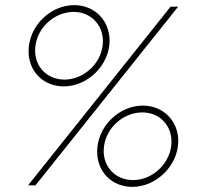

<svg xmlns="http://www.w3.org/2000/svg" viewBox="-20 -723 778 749"><path d="M89.5 0H118.5L675 -697H645.5ZM91.5 -523C91.5 -444.5 149 -386 229 -386C322.5 -386 407.5 -469.5 407.5 -564.5C407.5 -642.5 349.5 -703 269.5 -703C176.5 -703 91.5 -621.5 91.5 -523ZM117 -525C117 -609 188.5 -676.5 267.5 -676.5C333.5 -676.5 381.5 -627 381.5 -562.5C381.5 -481.5 310.5 -412.5 231.5 -412.5C165 -412.5 117 -461 117 -525ZM359 -131.5C359 -52.5 416.5 6 496.5 6C590 6 675.5 -77.5 675.5 -173.5C675.5 -250.5 617.5 -311 537 -311C444.5 -311 359 -229.5 359 -131.5ZM384.5 -133.5C384.5 -216.5 456 -284.5 535 -284.5C601.5 -284.5 649 -235 649 -171C649 -89.5 577.5 -20.5 499.5 -20.5C432.5 -20.5 384.5 -69 384.5 -133.5Z"/></svg>

Font: HK Grotesk ExtraLight
Style: Italic
Weight: 200
Italic angle: -16°
Designer: Alfredo Marco Pradil
Foundry: Hanken Design Co.
Version: Version 3.001;FEAKit 1.0